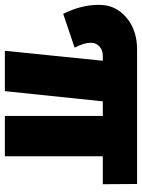

<svg xmlns="http://www.w3.org/2000/svg" viewBox="64 -667 584 790"><g transform="rotate(90 356.0 -272.0)"><path d="M604 -403V0H438V-403H378L336 0H170L211 -403H190Q167 -403 151.5 -388.5Q136 -374 137 -352Q137 -327 157 -287L18 -240Q-19 -314 -19 -386Q-20 -454 32 -499Q84 -544 164 -544H718L719 -403Z"/></g></svg>

Font: Montserrat Extra Bold
Style: Regular
Weight: 800
Designer: Julieta Ulanovsky
Foundry: Julieta Ulanovsky
Version: Version 3.001;PS 003.001;hotconv 1.0.70;makeotf.lib2.5.58329